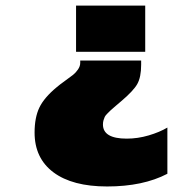

<svg xmlns="http://www.w3.org/2000/svg" viewBox="-20 -569 625 694"><path d="M254.9 -381.8V-548.8H504.9V-381.8ZM367.2 105Q241.7 105 173.3 54Q105 2.9 105 -89.8Q105 -144 122.3 -180.2Q139.6 -216.3 185.1 -253.9Q195.3 -262.7 214.4 -276.4Q233.4 -290 243.4 -297.9Q253.4 -305.7 261.7 -317.6Q270 -329.6 270 -341.8V-350.1H490.2V-335Q490.2 -290 476.1 -265.1Q461.9 -240.2 418 -203.1Q411.1 -197.3 397.9 -186Q384.8 -174.8 380.6 -170.9Q376.5 -167 368.7 -159.2Q360.8 -151.4 358.6 -146.5Q356.4 -141.6 354.2 -134.5Q352.1 -127.4 352.1 -119.1Q352.1 -67.9 438 -67.9Q478 -67.9 517.6 -79.6Q557.1 -91.3 585 -107.9V59.1Q497.1 105 367.2 105Z"/></svg>

Font: Kanit Black
Style: Regular
Weight: 900
Designer: Katatrad Team
Foundry: CadsonDemak
Version: Version 1.000;PS 001.000;hotconv 1.0.88;makeotf.lib2.5.64775